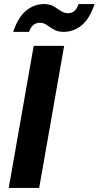

<svg xmlns="http://www.w3.org/2000/svg" viewBox="-20 -926 486 946"><path d="M23 0 146 -700H296L173 0ZM45 -769Q69 -841 108.5 -873.5Q148 -906 197 -906Q226 -906 245 -894.5Q264 -883 280 -872Q296 -861 316 -861Q333 -861 346.5 -872Q360 -883 367 -906H446Q422 -834 382.5 -801.5Q343 -769 294 -769Q265 -769 246 -780Q227 -791 211 -802.5Q195 -814 175 -814Q158 -814 144.5 -803Q131 -792 123 -769Z"/></svg>

Font: DM Sans Black
Style: Italic
Weight: 900
Italic angle: -10°
Designer: Colophon Foundry, Jonny Pinhorn
Foundry: Colophon Foundry
Version: Version 4.004;gftools[0.9.30]